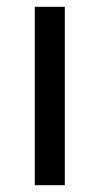

<svg xmlns="http://www.w3.org/2000/svg" viewBox="-20 -543 291 563"><path d="M82 0V-523H170V0Z"/></svg>

Font: Tomorrow
Style: Regular
Weight: 400
Designer: Tony de Marco, Monica Rizzolli
Foundry: Just in Type
Version: Version 2.002